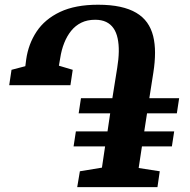

<svg xmlns="http://www.w3.org/2000/svg" viewBox="-20 -772 782 792"><path d="M298.5 0 309.5 -65.5 400.5 -80.5 413.5 -168H283.5L293 -230H423.5L434.5 -304.5H304.5L314 -367H443.5L463.5 -492Q469.5 -528.5 470 -559Q470.5 -589.5 465.2 -614Q460 -638.5 448.2 -655.5Q436.5 -672.5 417.8 -681.5Q399 -690.5 372.5 -690.5Q340 -690.5 315.5 -678.5Q291 -666.5 273.5 -644.8Q256 -623 244.8 -594.5Q233.5 -566 228.5 -533L223 -501L280 -484L270.5 -420.5H18L27.5 -484L84.5 -499L88 -526.5Q97 -590.5 131 -641.8Q165 -693 227.8 -722.8Q290.5 -752.5 384.5 -752.5Q436.5 -752.5 475.5 -744Q514.5 -735.5 542 -719.2Q569.5 -703 586.8 -678.8Q604 -654.5 611.8 -623.2Q619.5 -592 619.5 -554.2Q619.5 -516.5 612.5 -472L596 -367H719L709.5 -304.5H586.5L575 -230H698.5L689 -168H565.5L552 -79L639 -65.5L629.5 0Z"/></svg>

Font: Merriweather 36pt ExtraBold
Style: Italic
Weight: 800
Italic angle: -7.8°
Version: Version 2.101